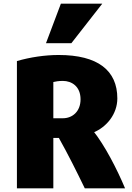

<svg xmlns="http://www.w3.org/2000/svg" viewBox="-20 -1011 716 1044"><path d="M368 -776H230L311 -991H536ZM660 13H441C396 -80 348 -176 300 -261H270V13H72V-679C144 -700 225 -712 299 -712C512 -712 618 -628 618 -476C618 -391 560 -320 487 -290V-299C550 -220 616 -92 660 13ZM418 -471C418 -541 370 -571 322 -571C299 -571 282 -568 270 -565V-368H322C373 -368 418 -404 418 -471Z"/></svg>

Font: Repo Black
Style: Regular
Weight: 900
Designer: Stefan Peev
Foundry: Context Ltd
Version: Version 1.502